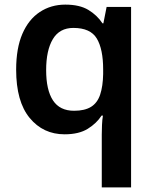

<svg xmlns="http://www.w3.org/2000/svg" viewBox="-20 -572 666 832"><path d="M421 11Q421 -8 422 -30.5Q423 -53 426 -71H420Q399 -38 360.5 -14Q322 10 260 10Q167 10 108.5 -61Q50 -132 50 -270Q50 -363 77 -425.5Q104 -488 152.5 -520Q201 -552 263 -552Q325 -552 363 -529Q401 -506 424 -471H428L442 -542H548V240H421ZM301 -92Q347 -92 374.5 -109Q402 -126 414 -162Q426 -198 427 -251V-271Q427 -359 399.5 -405Q372 -451 298 -451Q238 -451 209 -402.5Q180 -354 180 -268Q180 -182 209.5 -137Q239 -92 301 -92Z"/></svg>

Font: Noto Sans Khmer SemiBold
Style: Regular
Weight: 600
Version: Version 2.003